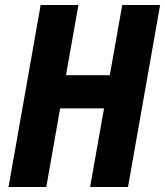

<svg xmlns="http://www.w3.org/2000/svg" viewBox="-20 -745 658 765"><path d="M142 -725H292.5L243 -445.5H417.5L467 -725H618L490 0H339L394.5 -313H219.5L164.5 0H14Z"/></svg>

Font: JuliaMono ExtraBoldItalic
Style: Regular
Weight: 800
Italic angle: -9°
Monospace: yes
Designer: cormullion
Foundry: corm
Version: Version 0.049; ttfautohint (v1.8.4)